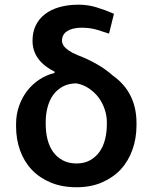

<svg xmlns="http://www.w3.org/2000/svg" viewBox="-20 -786 640 816"><path d="M118.2 -612.8Q118.2 -590.3 124.8 -570.8Q131.3 -551.3 143.6 -535.2Q155.8 -519 173.3 -505.4Q190.9 -491.7 212.4 -481.4L211.4 -475.6Q177.7 -467.8 148.2 -448.5Q118.7 -429.2 96.2 -400.9Q74.2 -372.6 61.3 -336.4Q48.3 -300.3 48.3 -258.8V-249Q48.3 -193.8 65.4 -146.5Q82.5 -99.1 115.2 -64.5Q148.4 -29.8 196 -10Q243.7 9.8 305.2 9.8Q365.7 9.8 412.8 -10.5Q460 -30.8 493.2 -65.9Q525.4 -101.1 542.7 -149.2Q560.1 -197.3 560.1 -253.4V-263.2Q560.1 -328.1 534.9 -378.7Q509.8 -429.2 459.5 -464.8Q430.2 -491.2 392.3 -512.9Q354.5 -534.7 309.6 -551.8Q286.1 -561.5 272.2 -571.3Q258.3 -581.1 251.5 -589.8Q244.6 -600.1 243.7 -609.4Q242.7 -618.7 245.1 -626Q247.6 -637.2 255.9 -645.8Q264.2 -654.3 276.9 -659.7Q288.6 -664.6 304 -666.7Q319.3 -668.9 337.4 -668Q368.7 -667 395.8 -658.4Q422.9 -649.9 443.4 -643.1L464.4 -727.5Q425.8 -744.1 389.4 -755.1Q353 -766.1 314.5 -766.1Q268.6 -766.1 232.2 -755.6Q195.8 -745.1 170.9 -725.6Q145 -705.6 131.6 -677.2Q118.2 -648.9 118.2 -612.8ZM174.3 -258.3V-268.1Q174.3 -300.3 182.1 -330.1Q189.9 -359.9 206.1 -382.8Q222.2 -404.8 246.8 -418.2Q271.5 -431.6 305.2 -431.6Q334.5 -426.3 358.4 -409.9Q382.3 -393.6 399.4 -371.1Q416 -348.1 425 -321.3Q434.1 -294.4 434.1 -268.1V-258.3Q434.1 -224.1 426.5 -193.6Q418.9 -163.1 402.8 -140.6Q386.7 -118.2 362.5 -104.7Q338.4 -91.3 305.2 -91.3Q271.5 -91.3 246.6 -104.7Q221.7 -118.2 205.6 -140.6Q189.5 -163.1 181.9 -193.6Q174.3 -224.1 174.3 -258.3Z"/></svg>

Font: Roboto Mono SemiBold
Style: Regular
Weight: 600
Monospace: yes
Designer: Google
Version: Version 3.000